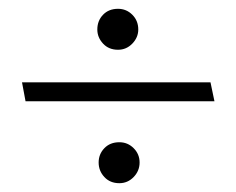

<svg xmlns="http://www.w3.org/2000/svg" viewBox="-20 -482 537 436"><path d="M248 -369Q267 -369 280.5 -383Q294 -397 294 -415Q294 -435 280.5 -448.5Q267 -462 248 -462Q227 -462 214 -448.5Q201 -435 201 -415Q201 -397 214 -383Q227 -369 248 -369ZM458 -295H30L38 -252H467ZM251 -66Q270 -66 283.5 -80Q297 -94 297 -113Q297 -132 283.5 -145.5Q270 -159 251 -159Q230 -159 217 -145.5Q204 -132 204 -113Q204 -94 217 -80Q230 -66 251 -66Z"/></svg>

Font: Catamaran ExtraLight
Style: Regular
Weight: 250
Designer: Pria Ravichandran
Version: Version 2.000